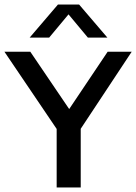

<svg xmlns="http://www.w3.org/2000/svg" viewBox="-36 -822 598 842"><path d="M212.5 0V-298.5L234.5 -224L-16.5 -595H97L283.5 -320H251.5L436 -595H541.5L296 -224L318 -297.5V0ZM94 -657 218 -802H311L435 -657H349.5L254.5 -771H274.5L179.5 -657Z"/></svg>

Font: Encode Sans SC Condensed Thin Medium
Style: Regular
Weight: 500
Version: Version 3.002